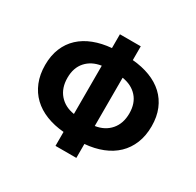

<svg xmlns="http://www.w3.org/2000/svg" viewBox="-150 -845 1061 1037"><g transform="rotate(30 380.0 -326.0)"><path d="M187 -329Q187 -266 221.5 -226Q256 -186 315 -177V-478Q256 -469 221.5 -430.5Q187 -392 187 -329ZM573 -329Q573 -392 538.5 -430.5Q504 -469 445 -478V-177Q504 -186 538.5 -226Q573 -266 573 -329ZM315 22V-65Q255 -70 205.5 -89.5Q156 -109 121 -142.5Q86 -176 67 -223Q48 -270 48 -329Q48 -388 67 -434Q86 -480 121 -512.5Q156 -545 205.5 -564Q255 -583 315 -588V-674H445V-588Q505 -583 554.5 -564Q604 -545 639 -512.5Q674 -480 693 -434Q712 -388 712 -329Q712 -270 693 -223Q674 -176 639 -142.5Q604 -109 554.5 -89.5Q505 -70 445 -65V22Z"/></g></svg>

Font: TT Toshiba Sans
Style: Bold
Weight: 700
Designer: Paul D. Hunt
Foundry: Toshiba Corporation
Version: Version 2.020;PS 2.000;hotconv 1.0.86;makeotf.lib2.5.63406